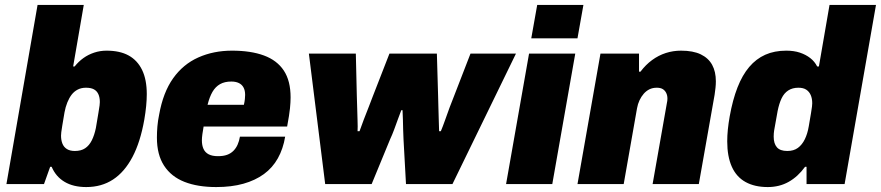

<svg xmlns="http://www.w3.org/2000/svg" viewBox="-20 -745 3565 777"><path d="M329 12Q277 12 241.5 -9Q206 -30 189 -70H183L158 0H6L132 -725H319L276 -476H282Q298 -496 317.5 -510Q337 -524 361 -532Q385 -540 411 -540Q465 -540 500.5 -520.5Q536 -501 555 -462Q574 -423 574 -364Q574 -342 571.5 -316Q569 -290 564 -261Q548 -170 516 -109.5Q484 -49 437.5 -18.5Q391 12 329 12ZM283 -134Q308 -134 324.5 -145Q341 -156 351.5 -177Q362 -198 368 -227Q375 -269 378.5 -289.5Q382 -310 383 -318.5Q384 -327 384 -332Q384 -351 378 -364Q372 -377 360 -383.5Q348 -390 328 -390Q309 -390 294.5 -382.5Q280 -375 270 -362Q260 -349 252.5 -330.5Q245 -312 241 -290Q235 -255 232 -236.5Q229 -218 228 -210Q227 -202 227 -196Q227 -178 232.5 -164Q238 -150 250.5 -142Q263 -134 283 -134Z M855 12Q780 12 726.5 -9Q673 -30 644 -74.5Q615 -119 615 -188Q615 -211 617 -234Q619 -257 624 -281Q640 -371 680.5 -428Q721 -485 782.5 -512.5Q844 -540 919 -540Q995 -540 1048 -520.5Q1101 -501 1128.5 -459.5Q1156 -418 1156 -351Q1156 -332 1153.5 -306.5Q1151 -281 1142 -233H804Q801 -217 799 -202Q797 -187 797 -177Q797 -157 803.5 -142.5Q810 -128 824.5 -120.5Q839 -113 862 -113Q884 -113 899 -118.5Q914 -124 924.5 -134.5Q935 -145 941.5 -159.5Q948 -174 951 -192H1134Q1126 -143 1104.5 -104.5Q1083 -66 1048 -40.5Q1013 -15 965 -1.5Q917 12 855 12ZM820 -321H967Q970 -334 971 -344Q972 -354 972 -361Q972 -379 965.5 -391Q959 -403 946.5 -409Q934 -415 916 -415Q889 -415 870.5 -404.5Q852 -394 840 -373.5Q828 -353 820 -321Z M1296 0 1230 -528H1420L1424 -357Q1425 -335 1425.5 -308Q1426 -281 1427 -256Q1428 -231 1427 -214H1435Q1442 -234 1452 -260.5Q1462 -287 1472.5 -313Q1483 -339 1489 -356L1556 -528H1748L1753 -355Q1753 -342 1754 -316.5Q1755 -291 1755.5 -263.5Q1756 -236 1757 -214H1764Q1772 -233 1781 -258.5Q1790 -284 1799.5 -310Q1809 -336 1817 -355L1884 -528H2068L1811 0H1623L1613 -181Q1612 -198 1611.5 -219.5Q1611 -241 1610.5 -262.5Q1610 -284 1609 -299H1604Q1598 -284 1590.5 -263Q1583 -242 1575 -220.5Q1567 -199 1559 -182L1484 0Z M2130 -590 2154 -725H2341L2317 -590ZM2028 0 2121 -528H2308L2215 0Z M2317 0 2410 -528H2566V-455H2572Q2593 -483 2619 -502Q2645 -521 2674.5 -530.5Q2704 -540 2736 -540Q2785 -540 2816 -525Q2847 -510 2862 -482.5Q2877 -455 2877 -416Q2877 -403 2875.5 -389.5Q2874 -376 2872 -362L2808 0H2621L2679 -329Q2680 -333 2680.5 -337.5Q2681 -342 2681 -346Q2681 -359 2676 -369Q2671 -379 2662 -384.5Q2653 -390 2638 -390Q2621 -390 2608 -383.5Q2595 -377 2585 -365.5Q2575 -354 2568 -339Q2561 -324 2558 -307L2504 0Z M3087 12Q3034 12 2997 -8.5Q2960 -29 2941.5 -70.5Q2923 -112 2923 -173Q2923 -196 2925.5 -221Q2928 -246 2933 -274Q2945 -341 2964.5 -391Q2984 -441 3012 -474Q3040 -507 3077 -523.5Q3114 -540 3162 -540Q3193 -540 3217 -532Q3241 -524 3259 -510Q3277 -496 3287 -476H3294L3337 -725H3525L3398 0H3244V-70H3238Q3209 -30 3171.5 -9Q3134 12 3087 12ZM3166 -134Q3192 -134 3209 -146.5Q3226 -159 3237 -181.5Q3248 -204 3253 -234Q3259 -269 3262 -287Q3265 -305 3266 -313.5Q3267 -322 3267 -327Q3267 -346 3261 -360Q3255 -374 3243 -382Q3231 -390 3211 -390Q3187 -390 3170 -379Q3153 -368 3143 -347Q3133 -326 3127 -296Q3120 -255 3116 -234.5Q3112 -214 3111.5 -205.5Q3111 -197 3111 -192Q3111 -164 3124 -149Q3137 -134 3166 -134Z"/></svg>

Font: Archivo SemiCondensed Black
Style: Italic
Weight: 900
Width: 4
Italic angle: -10°
Designer: Hector Gatti
Foundry: Omnibus-Type
Version: Version 2.001